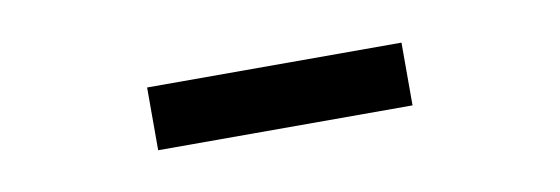

<svg xmlns="http://www.w3.org/2000/svg" viewBox="-25 -782 650 223"><g transform="rotate(-10 300.0 -670.0)"><path d="M150 -633V-707H450V-633Z"/></g></svg>

Font: Iosevka Meiseki Sans
Style: Regular
Weight: 400
Monospace: yes
Designer: Belleve Invis
Foundry: Belleve Invis
Version: Version 11.2.6; ttfautohint (v1.8.4)